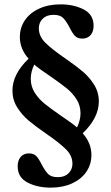

<svg xmlns="http://www.w3.org/2000/svg" viewBox="-20 -770 510 880"><path d="M257 -750Q319 -750 364 -726.5Q409 -703 409 -652Q409 -625 395 -609Q381 -593 357 -593Q335 -593 323 -606Q311 -619 299 -644Q283 -674 269 -688Q255 -702 225 -702Q194 -702 176 -684.5Q158 -667 158 -640Q158 -604 187.5 -574.5Q217 -545 278 -503Q330 -467 360 -441.5Q390 -416 411.5 -381.5Q433 -347 433 -305Q433 -230 359 -159Q399 -114 399 -60Q399 -17 376 17Q353 51 310.5 70.5Q268 90 213 90Q151 90 106 66.5Q61 43 61 -8Q61 -35 75 -51Q89 -67 113 -67Q135 -67 147 -54Q159 -41 171 -16Q187 14 201 28Q215 42 245 42Q276 42 294 24.5Q312 7 312 -20Q312 -56 282.5 -85.5Q253 -115 192 -157Q140 -193 110 -218.5Q80 -244 58.5 -278.5Q37 -313 37 -355Q37 -430 111 -501Q71 -546 71 -600Q71 -643 94 -677Q117 -711 159.5 -730.5Q202 -750 257 -750ZM256 -242Q310 -206 333 -186Q349 -219 349 -251Q349 -286 331 -314.5Q313 -343 286.5 -364.5Q260 -386 214 -418Q160 -454 137 -474Q121 -441 121 -409Q121 -374 139 -345.5Q157 -317 183.5 -295.5Q210 -274 256 -242Z"/></svg>

Font: Minipax
Style: Bold
Weight: 500
Designer: Raphaël Ronot, Igor Stepanchenko (Cyrillic)
Foundry: steppetype
Version: Version 1.002